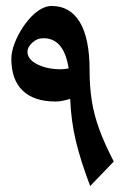

<svg xmlns="http://www.w3.org/2000/svg" viewBox="-20 -757 425 643"><path d="M282 -134Q250 -218 234 -285Q218 -352 215 -426Q202 -422 190 -419.5Q178 -417 166 -417Q94 -417 56 -453.5Q18 -490 18 -560Q18 -583 28.5 -611Q39 -639 56.5 -665.5Q74 -692 94 -710Q125 -737 153 -737Q215 -737 247.5 -682.5Q280 -628 280 -523Q280 -466 287.5 -419Q295 -372 312.5 -324Q330 -276 361 -216ZM184 -525Q195 -525 210 -528Q194 -629 126 -629Q104 -629 88 -614Q72 -599 72 -584Q72 -558 105 -541.5Q138 -525 184 -525Z"/></svg>

Font: Noto Naskh Arabic UI Semi
Style: Bold
Weight: 700
Designer: Monotype Design Team, David Williams, Mohamad Dakak and Nizar Qandah
Foundry: Monotype Imaging Inc.
Version: Version 2.014; ttfautohint (v1.8.4.7-5d5b)